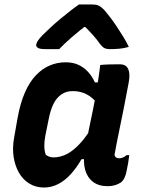

<svg xmlns="http://www.w3.org/2000/svg" viewBox="-20 -829 640 860"><path d="M274 -550Q307 -550 331.5 -538.5Q356 -527 374.5 -507Q393 -487 405 -460H434L418 -363Q397 -391 369 -406Q341 -421 306 -421Q277 -421 255.5 -406.5Q234 -392 220 -364.5Q206 -337 198 -295L183 -221Q178 -194 178.5 -173Q179 -152 185 -136Q191 -131 200 -127.5Q209 -124 219 -124Q251 -124 280.5 -139.5Q310 -155 340 -188Q370 -221 401 -274L371 -116H345Q324 -79 298 -50Q272 -21 241.5 -5Q211 11 177 11Q140 11 111 -7Q82 -25 64.5 -56Q47 -87 41 -126.5Q35 -166 43 -211L59 -302Q71 -368 92 -415.5Q113 -463 141.5 -492.5Q170 -522 203.5 -536Q237 -550 274 -550ZM429 -538Q451 -540 472.5 -540.5Q494 -541 517 -541Q533 -541 543.5 -533.5Q554 -526 558 -507.5Q562 -489 556 -457Q546 -402 535 -347Q524 -292 513 -239Q502 -186 493 -136Q494 -128 499.5 -124Q505 -120 514 -120Q522 -120 530.5 -123.5Q539 -127 547 -134H559Q557 -117 554 -99Q551 -81 547 -63Q544 -46 537.5 -32.5Q531 -19 522 -12Q510 -4 495 0.5Q480 5 462 5Q422 5 396.5 -14.5Q371 -34 361.5 -68Q352 -102 359 -145Q367 -194 376.5 -241Q386 -288 396 -335.5Q406 -383 414 -434Q417 -452 419.5 -469Q422 -486 424.5 -503.5Q427 -521 429 -538ZM334 -809Q349 -809 362.5 -809Q376 -809 393 -809Q409 -809 420.5 -804.5Q432 -800 449 -782Q459 -770 473 -752Q487 -734 502 -711.5Q517 -689 531.5 -665.5Q546 -642 557 -619Q537 -613 516.5 -611Q496 -609 474 -609Q456 -609 447 -614Q438 -619 428 -632Q418 -647 398 -670Q378 -693 344 -726L393 -708H328L383 -728Q332 -689 300 -661Q268 -633 245 -609H183Q168 -609 159 -611Q150 -613 145.5 -618Q141 -623 142 -628Q143 -636 148.5 -645Q154 -654 170 -671Q185 -686 206 -705.5Q227 -725 251 -745Q275 -765 297 -782Q319 -799 334 -809Z"/></svg>

Font: Rec Mono Semicasual
Style: Bold Italic
Weight: 700
Italic angle: -10°
Version: Version 1.085; ttfautohint (v1.8.4.7-5d5b)